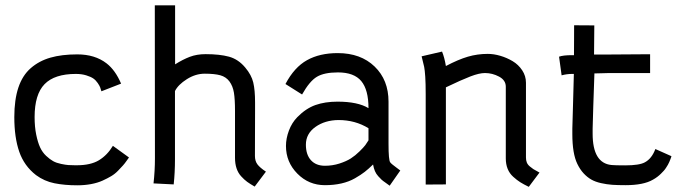

<svg xmlns="http://www.w3.org/2000/svg" viewBox="-20 -705 2628 734"><path d="M112.3 -257.3Q112.3 -220.2 118.4 -190.4Q124.5 -160.6 133.3 -141.6Q142.1 -122.6 156.5 -109.1Q170.9 -95.7 183.3 -88.9Q195.8 -82 213.4 -78.4Q231 -74.7 241.5 -74Q252 -73.2 267.1 -73.2H273.4Q326.7 -73.2 358.4 -92.5Q390.1 -111.8 411.6 -147.5L473.1 -103Q472.2 -102.1 464.6 -91.1Q457 -80.1 450.4 -72.8Q443.8 -65.4 431.6 -52.7Q419.4 -40 405 -31.5Q390.6 -22.9 371.8 -14.4Q353 -5.9 328.1 -1.2Q303.2 3.4 275.4 3.4Q227.1 3.4 188.2 -4.4Q149.4 -12.2 117.7 -35.6Q72.3 -70.8 53.5 -125.2Q34.7 -179.7 34.7 -257.3Q34.7 -323.7 50.3 -370.4Q65.9 -417 97.7 -444.6Q129.4 -472.2 172.6 -484.6Q215.8 -497.1 275.4 -497.1Q342.8 -497.1 387.2 -462.9Q420.9 -437 442.9 -385.3L367.7 -356Q365.2 -364.7 363 -370.8Q360.8 -377 353.5 -387.7Q346.2 -398.4 336.7 -405Q327.1 -411.6 309.6 -417Q292 -422.4 270 -422.4Q188.5 -422.4 150.4 -383.3Q112.3 -344.2 112.3 -257.3Z M878.4 -281.2Q878.4 -325.2 874.3 -350.6Q870.1 -376 857.2 -393.6Q844.2 -411.1 822.3 -417.2Q800.3 -423.3 762.7 -423.3Q727.5 -423.3 694.3 -402.3Q661.1 -381.3 648.9 -356.9V-96.7Q648.9 -44.9 644 0L566.9 -3.9Q572.3 -52.2 572.3 -99.6L571.8 -684.6H649.4V-459Q678.7 -477.5 705.6 -487.8Q732.4 -498 766.1 -498Q819.8 -498 855.5 -488.3Q891.1 -478.5 917.5 -446.8Q941.4 -418.5 948.2 -389.6Q955.1 -360.8 955.1 -313.5V-281.2Q955.1 -238.3 954.8 -185.5Q954.6 -132.8 954.6 -108.9Q954.6 -89.4 964.1 -76.7Q973.6 -64 996.6 -48.8L953.6 8.3Q936.5 -1.5 925 -9.8Q913.6 -18.1 901.9 -31Q890.1 -43.9 884.3 -61.5Q878.4 -79.1 878.4 -101.6Z M1149.4 -151.9Q1149.4 -113.8 1168.7 -92.5Q1188 -71.3 1222.2 -71.3Q1251 -71.3 1277.6 -79.8Q1304.2 -88.4 1321.3 -99.4Q1338.4 -110.4 1354.2 -126Q1370.1 -141.6 1376.5 -150.1Q1382.8 -158.7 1388.7 -168.5V-214.8Q1337.9 -246.1 1273.9 -246.1Q1222.2 -245.6 1185.8 -219.7Q1149.4 -193.8 1149.4 -151.9ZM1465.3 -155.3Q1465.3 -92.8 1471.7 -84.5Q1474.6 -80.6 1480.7 -75.7Q1486.8 -70.8 1496.3 -63.7Q1505.9 -56.6 1510.3 -53.2L1469.7 4.9Q1466.3 2 1454.8 -5.9Q1443.4 -13.7 1438.5 -18.3Q1433.6 -22.9 1425.8 -31.5Q1418 -40 1413.3 -51Q1408.7 -62 1406.2 -76.2Q1388.7 -59.1 1374.3 -47.9Q1359.9 -36.6 1336.9 -23.4Q1314 -10.3 1285.2 -3.7Q1256.3 2.9 1222.2 2.9Q1160.2 2.9 1116.7 -41.3Q1073.2 -85.4 1073.2 -147Q1073.2 -175.8 1084.5 -205.8Q1095.7 -235.8 1116.7 -257.3Q1149.4 -290.5 1186 -303.5Q1222.7 -316.4 1270 -316.4Q1348.1 -316.4 1388.7 -291.5Q1388.7 -361.8 1361.1 -395Q1333.5 -428.2 1272 -428.2Q1219.7 -428.2 1191.7 -411.6Q1163.6 -395 1134.8 -343.8L1071.3 -383.8Q1105 -447.8 1153.6 -474.9Q1202.1 -502 1271 -502Q1358.9 -502 1412.1 -450.7Q1465.3 -399.4 1465.3 -316.4Z M1684.6 -452.6Q1731.9 -477.5 1768.6 -488.3Q1805.2 -499 1844.7 -499Q1867.7 -499 1892.6 -491.7Q1917.5 -484.4 1939.7 -471.2Q1961.9 -458 1976.3 -436.3Q1990.7 -414.6 1990.7 -388.7V-103Q1990.7 -92.3 1993.9 -84Q1997.1 -75.7 2005.4 -68.8Q2013.7 -62 2018.8 -58.6Q2023.9 -55.2 2037.1 -48.3Q2038.6 -47.4 2039.1 -47.1Q2039.6 -46.9 2040.5 -46.4Q2041.5 -45.9 2042.5 -45.4L2001.5 9.3Q1981.4 -0.5 1969 -8.3Q1956.5 -16.1 1942.1 -29.1Q1927.7 -42 1920.7 -59.6Q1913.6 -77.1 1913.6 -99.6V-373.5Q1913.6 -398.4 1887.9 -412.1Q1862.3 -425.8 1834 -425.8Q1812 -425.8 1778.3 -412.8Q1744.6 -399.9 1684.6 -371.1V0L1607.4 0.5V-344.2Q1607.4 -386.7 1605.7 -411.9Q1604 -437 1601.6 -449.2Q1599.1 -461.4 1591.8 -489.7L1669.9 -507.8Q1679.2 -485.4 1684.6 -452.6Z M2245.6 -213.4V-193.8Q2245.6 -81.5 2317.4 -74.2Q2330.6 -72.8 2370.1 -72.8Q2424.3 -72.8 2445.3 -84.5Q2471.7 -98.6 2485.4 -135.3L2546.9 -107.9Q2546.9 -107.4 2545.2 -102.3Q2543.5 -97.2 2542.2 -94.5Q2541 -91.8 2538.6 -85.7Q2536.1 -79.6 2533.4 -75.2Q2530.8 -70.8 2526.6 -64.2Q2522.5 -57.6 2517.6 -52.2Q2512.7 -46.9 2506.6 -40.8Q2500.5 -34.7 2492.7 -28.8Q2484.9 -22.9 2476.1 -18.1Q2440.4 2.9 2371.1 2.9Q2341.3 2.9 2320.6 1.5Q2299.8 0 2277.8 -4.9Q2255.9 -9.8 2240.5 -18.6Q2225.1 -27.3 2211.2 -42.2Q2197.3 -57.1 2187 -78.6Q2168 -117.7 2168 -192.4V-213.4Q2168.9 -239.7 2170.7 -308.6Q2172.4 -377.4 2173.8 -422.4H2167Q2147 -422.4 2127 -417L2117.2 -488.3Q2132.8 -494.1 2167 -494.1H2174.3Q2174.3 -511.2 2174.6 -551.3Q2174.8 -591.3 2174.8 -608.4L2252 -607.9Q2252 -563 2251 -496.6H2310.5L2456.5 -497.6H2465.3V-425.8H2310.5Q2299.3 -425.8 2281.5 -425Q2263.7 -424.3 2252.4 -424.3Q2250 -366.7 2248 -297.1Q2246.1 -227.5 2245.6 -213.4Z"/></svg>

Font: Fantasque Sans Mono
Style: Regular
Weight: 400
Monospace: yes
Designer: Jany Belluz
Version: Version 1.8.0 ; ttfautohint (v1.8.2)